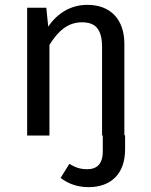

<svg xmlns="http://www.w3.org/2000/svg" viewBox="-20 -559 622 792"><path d="M184 0V-374C219 -430 259 -467 318 -467C369 -467 401 -444 401 -365V0H404V65C404 118 379 139 340 139C307 139 289 130 266 117L230 175C255 194 292 213 345 213C436 213 496 160 496 57V-1H493V-378C493 -478 437 -539 340 -539C271 -539 215 -503 179 -449L171 -527H92V0Z"/></svg>

Font: FiraGO Unicode
Style: Regular
Weight: 400
Designer: bBox Type
Foundry: bBox Type GmbH
Version: Version 1.001;PS 001.001;hotconv 1.0.88;makeotf.lib2.5.64775